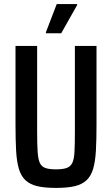

<svg xmlns="http://www.w3.org/2000/svg" viewBox="-20 -913 549 941"><path d="M255 8Q199 8 163 -0.5Q127 -9 105 -29.5Q83 -50 72.5 -85.5Q62 -121 59 -174Q56 -227 56 -302V-688H162V-264Q162 -205 164.5 -168.5Q167 -132 175.5 -114Q184 -96 203 -89.5Q222 -83 254 -83Q287 -83 306 -89.5Q325 -96 334 -114Q343 -132 345 -168.5Q347 -205 347 -264V-688H453V-302Q453 -227 450 -174Q447 -121 436.5 -85.5Q426 -50 404 -29.5Q382 -9 346 -0.5Q310 8 255 8ZM205 -750V-755L258 -893H358V-888L280 -750Z"/></svg>

Font: Saira Condensed SemiBold
Style: Regular
Weight: 600
Width: 3
Designer: Hector Gatti with collaboration of the Omnibus-Type team
Foundry: Omnibus-Type
Version: Version 1.100